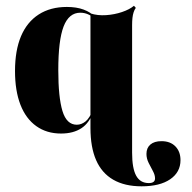

<svg xmlns="http://www.w3.org/2000/svg" viewBox="-20 -454 669 669"><path d="M192.7 11.3Q142.7 11.3 106.5 -14.5Q70.2 -40.3 51.2 -89.1Q32.3 -137.9 32.3 -206.5Q32.3 -278.2 53.2 -327.8Q74.2 -377.4 114.9 -403.6Q155.6 -429.8 212.9 -429.8Q246.8 -429.8 271.4 -420.6Q296 -411.3 308.9 -396.8L308.1 -389.5Q300 -398.4 287.1 -404Q274.2 -409.7 259.7 -409.7Q220.2 -409.7 201.6 -361.7Q183.1 -313.7 183.1 -209.7Q183.1 -115.3 197.6 -67.3Q212.1 -19.4 247.6 -19.4Q263.7 -19.4 278.2 -31Q292.7 -42.7 304 -72.6L305.6 -66.1Q291.9 -25.8 263.7 -7.3Q235.5 11.3 192.7 11.3ZM295.2 -209.7V-418.5V-407.3Q320.2 -399.2 349.6 -401.2Q379 -403.2 405.2 -412.1Q431.5 -421 446.8 -433.9L453.2 -426.6Q448.4 -420.2 445.6 -411.3Q442.7 -402.4 441.5 -391.5Q440.3 -380.6 440.3 -366.1V-209.7ZM440.3 78.2Q440.3 132.3 454.4 158.1Q468.5 183.9 498.4 183.9Q520.2 183.9 520.2 167.7Q520.2 155.6 512.9 142.3Q505.6 129 498 113.7Q490.3 98.4 490.3 82.3Q490.3 61.3 504 49.6Q517.7 37.9 542.7 37.9Q573.4 37.9 591.1 56Q608.9 74.2 608.9 104Q608.9 146 573 170.6Q537.1 195.2 473.4 195.2Q414.5 195.2 374.6 172.2Q334.7 149.2 314.9 104Q295.2 58.9 295.2 -8.1V-209.7H440.3Z"/></svg>

Font: Playfair 144pt SemiCondensed Black
Style: Regular
Weight: 900
Width: 4
Designer: Claus Eggers Sørensen
Foundry: Claus Eggers Sørensen
Version: Version 2.203